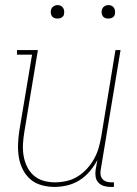

<svg xmlns="http://www.w3.org/2000/svg" viewBox="-20 -727 540 755"><path d="M194 8Q168 8 143 1Q118 -6 99.5 -22Q81 -38 69.5 -61Q58 -84 54 -109Q50 -134 51 -160.5Q52 -187 56 -213L106 -512H47V-530H129L76 -210Q72 -187 70.5 -163Q69 -139 72.5 -116.5Q76 -94 85.5 -73.5Q95 -53 111.5 -38Q128 -23 150 -16.5Q172 -10 196 -10Q218 -10 241 -15Q264 -20 284.5 -32.5Q305 -45 321.5 -63Q338 -81 349.5 -101.5Q361 -122 367.5 -144Q374 -166 378 -189L434 -530H454L376 -59Q374 -49 375.5 -39.5Q377 -30 383 -23Q389 -16 398 -13Q407 -10 417 -10H428V8H414Q400 8 387.5 4Q375 0 366.5 -9.5Q358 -19 356 -32Q354 -45 356 -59L363 -98Q351 -75 333.5 -54Q316 -33 293 -18.5Q270 -4 244.5 2Q219 8 194 8ZM406 -654Q400 -654 394 -656Q388 -658 384.5 -663Q381 -668 380 -674Q379 -680 380 -686Q381 -691 383.5 -695Q386 -699 389.5 -701.5Q393 -704 397.5 -705.5Q402 -707 406 -707Q413 -707 418.5 -704.5Q424 -702 427.5 -697Q431 -692 432 -686Q433 -680 432 -674Q432 -669 429.5 -665Q427 -661 423 -658.5Q419 -656 415 -655Q411 -654 406 -654ZM206 -654Q200 -654 194 -656Q188 -658 184.5 -663Q181 -668 180 -674Q179 -680 180 -686Q181 -691 183.5 -695Q186 -699 189.5 -701.5Q193 -704 197.5 -705.5Q202 -707 206 -707Q213 -707 218.5 -704.5Q224 -702 227.5 -697Q231 -692 232 -686Q233 -680 232 -674Q232 -669 229.5 -665Q227 -661 223 -658.5Q219 -656 215 -655Q211 -654 206 -654Z"/></svg>

Font: Iosevka Slab Thin
Style: Italic
Weight: 100
Italic angle: -9°
Monospace: yes
Designer: Belleve Invis
Foundry: Belleve Invis
Version: Version 11.1.1; ttfautohint (v1.8.3)